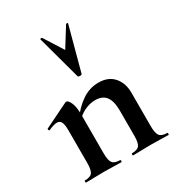

<svg xmlns="http://www.w3.org/2000/svg" viewBox="-175 -840 875 950"><g transform="rotate(-30 263.0 -365.0)"><path d="M308 0Q305 0 305 -6Q305 -12 308 -12Q339 -12 350 -26.5Q361 -41 361 -81V-225Q361 -279 341.5 -305Q322 -331 280 -331Q250 -331 218.5 -316Q187 -301 168 -275L163 -287Q198 -337 242 -367.5Q286 -398 338 -398Q394 -398 424.5 -363Q455 -328 455 -273V-81Q455 -41 466.5 -26.5Q478 -12 509 -12Q512 -12 512 -6Q512 0 509 0Q489 0 463 -1Q437 -2 408 -2Q380 -2 354 -1Q328 0 308 0ZM39 0Q36 0 36 -6Q36 -12 39 -12Q70 -12 81 -26.5Q92 -41 92 -81V-269Q92 -300 85 -314.5Q78 -329 61 -329Q52 -329 40 -325.5Q28 -322 13 -315Q9 -313 7 -319Q5 -325 7 -326L146 -394Q152 -396 153 -396Q164 -396 175 -372Q186 -348 186 -303V-81Q186 -41 197.5 -26.5Q209 -12 240 -12Q243 -12 243 -6Q243 0 240 0Q220 0 194 -1Q168 -2 139 -2Q111 -2 85 -1Q59 0 39 0ZM197 -726Q196 -729 201.5 -730Q207 -731 208 -729L277 -620L345 -729Q347 -731 352 -730Q357 -729 355 -726L288 -477Q287 -472 277 -472Q267 -472 265 -477Z"/></g></svg>

Font: Cormorant Light
Style: Bold
Weight: 700
Version: Version 4.000